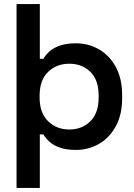

<svg xmlns="http://www.w3.org/2000/svg" viewBox="-20 -720 655 940"><path d="M61 200V-700H175V-432H192Q204 -452 223 -469Q242 -486 274 -497Q306 -508 352 -508Q413 -508 464.5 -478.5Q516 -449 547 -392Q578 -335 578 -255V-239Q578 -159 547 -102Q516 -45 464.5 -15.5Q413 14 352 14Q306 14 274 3Q242 -8 223 -25.5Q204 -43 192 -62H175V200ZM463 -242V-252Q463 -328 422.5 -368Q382 -408 319 -408Q257 -408 215.5 -368Q174 -328 174 -252V-242Q174 -167 215.5 -126.5Q257 -86 319 -86Q382 -86 422.5 -126.5Q463 -167 463 -242Z"/></svg>

Font: Space Grotesk Frontify SemiBold
Style: Regular
Weight: 600
Designer: Florian Karsten
Version: Version 2.000